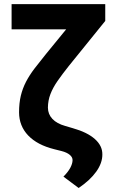

<svg xmlns="http://www.w3.org/2000/svg" viewBox="-20 -748 581 959"><path d="M413.5 -727.5H505.7V-643.4L323.8 -418.6Q290.7 -377.1 267.3 -343.3Q243.9 -309.5 231.8 -277.7Q219.6 -246 219.3 -210.2Q219.6 -177.5 241.8 -154Q264 -130.5 305.7 -118.9L344.1 -107.6Q415.9 -87.3 453.8 -53.6Q491.7 -19.9 491.2 23Q491.7 65.8 460.9 109.1Q430.1 152.3 372.9 191L296.9 134.2Q320.1 110.9 331.1 90.2Q342 69.4 342.4 53.1Q343.2 38 328.7 25.6Q314.2 13.3 287.3 6.4L251 -2.7Q166.2 -23.8 120.8 -71.3Q75.5 -118.8 75.2 -186.9Q75.2 -233.5 84.1 -270.4Q93.1 -307.2 110.3 -340.2Q127.5 -373.1 153 -406.5Q178.4 -439.8 210.9 -479.7ZM37.9 -727.5H439.5V-601.4H37.9Z"/></svg>

Font: Inter V
Style: 
Weight: 400
Designer: Rasmus Andersson
Foundry: rsms
Version: Version 4.000;git-a3f224843